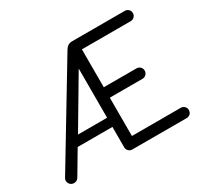

<svg xmlns="http://www.w3.org/2000/svg" viewBox="-158 -996 1277 1211"><g transform="rotate(-30 480.0 -390.5)"><path d="M59 0Q43 0 33 -9Q23 -18 20 -31Q17 -44 24 -56L443 -751Q452 -766 464.5 -773.5Q477 -781 496 -781H877Q893 -781 904 -770.5Q915 -760 915 -743Q915 -728 904 -717Q893 -706 877 -706H522V-430H760Q776 -430 787 -419Q798 -408 798 -392Q798 -376 787 -365Q776 -354 760 -354H522V-75H877Q893 -75 904 -64Q915 -53 915 -38Q915 -21 904 -10.5Q893 0 877 0H483Q466 0 455 -11Q444 -22 444 -39V-186H191L95 -24Q83 0 59 0ZM232 -253H444V-652L467 -650Z"/></g></svg>

Font: Comfortaa
Style: Regular
Weight: 400
Designer: Johan Aakerlund
Foundry: Johan Aakerlund
Version: Version 3.104; ttfautohint (v1.8.1.43-b0c9)